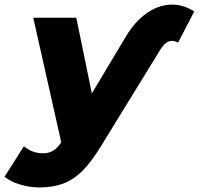

<svg xmlns="http://www.w3.org/2000/svg" viewBox="-103 -620 873 843"><path d="M70 203Q27 203 -15.5 190Q-58 177 -83 156L2 22Q19 37 40.5 45Q62 53 86 53Q113 53 133 40Q153 27 172 -5L211 -68L227 -87L448 -457Q488 -524 538 -560Q588 -596 642.5 -599.5Q697 -603 750 -570L679 -433Q658 -445 638 -438Q618 -431 599 -399L339 24Q298 91 259 130Q220 169 174.5 186Q129 203 70 203ZM170 23 43 -542H232L322 -104Z"/></svg>

Font: Montserrat Thin ExtraBold
Style: Italic
Weight: 800
Italic angle: -11.3°
Version: Version 9.000